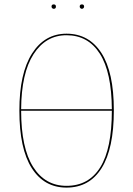

<svg xmlns="http://www.w3.org/2000/svg" viewBox="-20 -843 604 872"><path d="M497 -342Q497 -168 441.5 -79.5Q386 9 282 9Q181 9 124.5 -79Q68 -167 68 -341Q68 -510 125.5 -600Q183 -690 282 -690Q384 -690 440.5 -602.5Q497 -515 497 -342ZM76 -347H488Q487 -515 433.5 -599Q380 -683 282 -683Q188 -683 132.5 -597Q77 -511 76 -347ZM488 -340H76Q76 -171 130.5 -85Q185 1 282 1Q383 1 435.5 -83.5Q488 -168 488 -340ZM234 -813Q234 -803 224 -803Q220 -803 217 -806Q214 -809 214 -813Q214 -823 224 -823Q234 -823 234 -813ZM362 -813Q362 -809 359 -806Q356 -803 352 -803Q348 -803 345 -806Q342 -809 342 -813Q342 -823 352 -823Q362 -823 362 -813Z"/></svg>

Font: Fira Sans Compressed Eight
Style: Regular
Weight: 100
Width: 1
Designer: bBox Type GmbH & Carrois Corporate GbR & Edenspiekermann AG
Foundry: bBox Type GmbH & Carrois Corporate GbR & Edenspiekermann AG
Version: Version 4.301